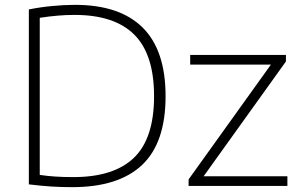

<svg xmlns="http://www.w3.org/2000/svg" viewBox="-20 -767 1236 792"><path d="M278.5 5Q233.5 5 193 2.5Q152.5 0 99 -6.5V-728Q145.5 -737.5 195.2 -742.2Q245 -747 289.5 -747Q473.5 -747 568.2 -653.5Q663 -560 663 -370Q663 -178 566 -86.5Q469 5 278.5 5ZM283 -36.5Q449.5 -36.5 532.5 -116.2Q615.5 -196 615.5 -370Q615.5 -543 533.8 -624.2Q452 -705.5 288 -705.5Q253.5 -705.5 218 -702.5Q182.5 -699.5 144 -693.5V-45.5Q174 -41 206.8 -38.8Q239.5 -36.5 283 -36.5ZM758 0V-27L1097.5 -500.5H764.5V-540.5H1159.5V-513.5L820 -40H1165.5V0Z"/></svg>

Font: Encode Sans Semi Expanded ExtraLight
Style: Regular
Weight: 200
Width: 6
Designer: Multiple Designers
Foundry: Impallari Type
Version: Version 3.000; ttfautohint (v1.8.3) -l 8 -r 50 -G 200 -x 14 